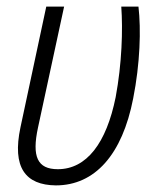

<svg xmlns="http://www.w3.org/2000/svg" viewBox="-20 -551 469 581"><path d="M149 10C267 10 350 -83 383 -253C404 -359 407 -462 399 -531H347C352 -461 349 -359 330 -257C302 -118 242 -39 155 -39C93 -39 76 -77 95 -165L174 -531H120L42 -166C16 -44 57 9 149 10Z"/></svg>

Font: Noto Sans Condensed Light
Style: Italic
Weight: 300
Width: 3
Italic angle: -12°
Designer: Monotype Design Team
Foundry: Monotype Imaging Inc.
Version: Version 2.013